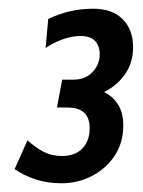

<svg xmlns="http://www.w3.org/2000/svg" viewBox="-20 -796 328 440"><path d="M121 -376Q89 -376 62 -384.8Q35 -393.5 13.5 -408.5L43 -474.5Q61 -458 79.8 -448.2Q98.5 -438.5 122.5 -438.5Q152 -438.5 168.8 -455.8Q185.5 -473 185.5 -502Q185.5 -549.5 135.5 -549.5H110.5L122.5 -613.5H149Q175.5 -613.5 192 -630.8Q208.5 -648 208.5 -672Q208.5 -690.5 198 -702Q187.5 -713.5 165 -713.5Q145 -713.5 124.5 -706.2Q104 -699 84.5 -686L90.5 -752.5Q114 -764 139.8 -770Q165.5 -776 193.5 -776Q237.5 -776 261.2 -752Q285 -728 285 -688Q285 -652.5 266.8 -626.2Q248.5 -600 218.5 -585Q239 -575 250.8 -556Q262.5 -537 262.5 -508.5Q262.5 -469 242.8 -439.2Q223 -409.5 190.8 -392.8Q158.5 -376 121 -376Z"/></svg>

Font: Cabin Condensed
Style: Italic
Weight: 400
Width: 3
Italic angle: -10°
Designer: Pablo Impallari
Foundry: Pablo Impallari. http://www.impallari.com Igino Marini. http://www.ikern.com
Version: Version 3.001; ttfautohint (v1.8.3)